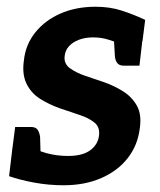

<svg xmlns="http://www.w3.org/2000/svg" viewBox="-20 -542 476 570"><path d="M169 8Q124 8 81 0Q38 -8 7 -19L17 -104L78 -106Q87 -96 117.5 -87.5Q148 -79 182 -79Q225 -79 248 -96Q271 -113 274 -140Q277 -165 260 -178.5Q243 -192 215.5 -201Q188 -210 159 -220Q125 -232 98.5 -249Q72 -266 58.5 -294Q45 -322 51 -363Q56 -410 85 -446Q114 -482 160 -502Q206 -522 264 -522Q306 -522 341.5 -510.5Q377 -499 411 -483L403 -420L339 -412Q321 -418 301 -424.5Q281 -431 256 -431Q233 -431 214.5 -424Q196 -417 185 -405Q174 -393 172 -376Q169 -353 187.5 -339.5Q206 -326 234 -316.5Q262 -307 289 -298Q320 -287 346 -270.5Q372 -254 386.5 -228Q401 -202 395 -161Q389 -111 359.5 -73Q330 -35 281 -13.5Q232 8 169 8ZM317 -447 403 -425 394 -347H348Q334 -347 328 -355Q322 -363 321 -376ZM101 -65 15 -87 25 -165H72Q86 -165 91.5 -157Q97 -149 99 -136Z"/></svg>

Font: Aleo
Style: Bold Italic
Weight: 700
Italic angle: -7°
Version: Version 2.001;gftools[0.9.29]